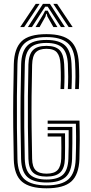

<svg xmlns="http://www.w3.org/2000/svg" viewBox="-20 -988 483 1015"><path d="M226 7.5Q138 7.5 96.5 -27.2Q55 -62 52.8 -146.2Q50.8 -234 50 -316.1Q49.2 -398.2 50.1 -480.2Q51 -562.2 53 -649.2Q55.2 -731.8 94 -769.6Q132.8 -807.5 225.5 -807.5Q314 -807.5 353.2 -771.5Q392.5 -735.5 396.8 -654Q398.8 -616 398.8 -585.4Q398.8 -554.8 396.8 -517H377.2Q378.8 -547.5 379 -580.4Q379.2 -613.2 377.2 -653.2Q373.8 -730.2 336.9 -761.1Q300 -792 225.5 -792Q146.8 -792 110.5 -759.4Q74.2 -726.8 72.2 -649Q70 -562.8 69.4 -479Q68.8 -395.2 69.5 -312.6Q70.2 -230 72.2 -146.8Q74 -71 110.6 -39.5Q147.2 -8 226 -8Q306 -8 341.8 -40.2Q377.5 -72.5 380.2 -146.8Q381.2 -177 381.8 -205.8Q382.2 -234.5 382.2 -265.6Q382.2 -296.8 381.2 -333.8H232V-350.5H400.2Q401.8 -291 401.6 -245.2Q401.5 -199.5 399.8 -146.2Q396.8 -64 356.5 -28.2Q316.2 7.5 226 7.5ZM226 -23.2Q157.8 -23.2 125.6 -51.5Q93.5 -79.8 91.5 -147.8Q89.5 -227.8 88.8 -309.2Q88 -390.8 88.8 -475.2Q89.5 -559.8 91.8 -648.8Q93.8 -714.8 123.6 -745.8Q153.5 -776.8 225.5 -776.8Q293 -776.8 323.8 -747.9Q354.5 -719 358 -652.2Q359.8 -614.2 359.8 -584.1Q359.8 -554 358 -517H338.5Q340.5 -552.5 340.5 -582.8Q340.5 -613 338.8 -650.8Q335.5 -710.8 309 -735.9Q282.5 -761 225.5 -761Q164.5 -761 138.6 -733.9Q112.8 -706.8 111.2 -648.2Q109 -562.2 108.2 -480Q107.5 -397.8 108.2 -315.8Q109 -233.8 111 -147.8Q112.8 -87 140.8 -63Q168.8 -39 226 -39Q285.2 -39 312.4 -64.1Q339.5 -89.2 341.5 -148.2Q342.5 -180.8 343 -215.2Q343.5 -249.8 343 -300H232V-316.8H362.5Q362.8 -275 362.5 -230.4Q362.2 -185.8 361 -147.8Q358.5 -80 326.5 -51.6Q294.5 -23.2 226 -23.2ZM226 -54.5Q177.2 -54.5 154.5 -75.9Q131.8 -97.2 130.2 -148.2Q128.2 -235.2 127.5 -316.2Q126.8 -397.2 127.5 -478.5Q128.2 -559.8 130.2 -647.2Q131.8 -699.5 153.8 -722.5Q175.8 -745.5 225.5 -745.5Q273.2 -745.5 294.9 -723.2Q316.5 -701 319.2 -649.5Q321 -613.2 321 -583.1Q321 -553 319.2 -517H299.8Q301.2 -546 301.6 -566.5Q302 -587 301.4 -605.9Q300.8 -624.8 299.8 -648.8Q297.8 -690 281.6 -710Q265.5 -730 225.5 -730Q187.2 -730 169.1 -711.1Q151 -692.2 149.8 -645Q147.8 -562 147 -479.4Q146.2 -396.8 147.1 -314.2Q148 -231.8 149.8 -148.8Q150.5 -106.2 168.6 -88.1Q186.8 -70 226 -70Q267.2 -70 284.8 -89.4Q302.2 -108.8 303.8 -150.2Q304.5 -175.5 304.5 -205.4Q304.5 -235.2 303.8 -266.2H232V-283.2H323.8Q324.2 -236 324 -203.4Q323.8 -170.8 323.2 -149.2Q321.5 -97.8 298.2 -76.1Q275 -54.5 226 -54.5ZM87 -845 168.8 -967.5H189.2L107.8 -845ZM127.5 -845 207 -967.5H244L323.2 -845H302L249.2 -926.8L232 -952.8H219L201.5 -926.5L149 -845ZM167.8 -845 208.2 -911.2 218.5 -931.5H232.5L243 -911.2L283.5 -845H262.2L230.5 -900.8L227 -915.2H224L220.5 -900.8L189.2 -845ZM343 -845 261.8 -967.5H282L364 -845Z"/></svg>

Font: Big Shoulders Inline Text Thin SemiBold
Style: Regular
Weight: 600
Version: Version 2.002